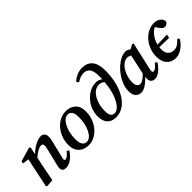

<svg xmlns="http://www.w3.org/2000/svg" viewBox="85 -1562 2406 2406"><g transform="rotate(-45 1287.5 -359.5)"><path d="M57 8 44 -2 127 -398 44 -407 49 -440 236 -494 252 -481 232 -384Q282 -432 337.5 -462.5Q393 -493 439 -493Q471 -493 490 -474Q509 -455 509 -417Q509 -395 504.5 -372Q500 -349 494 -325L448 -137Q444 -119 441 -107Q438 -95 438 -87Q438 -66 455 -66Q488 -66 541 -133L569 -113Q550 -82 521.5 -52.5Q493 -23 458.5 -4.5Q424 14 385 14Q356 14 339.5 0Q323 -14 323 -39Q323 -59 327.5 -79Q332 -99 339 -126L379 -289Q385 -314 389.5 -335.5Q394 -357 394 -370Q394 -392 385.5 -400.5Q377 -409 363 -409Q339 -409 303 -390Q267 -371 222 -333L196 -212Q185 -159 175 -106.5Q165 -54 155 0Z M788 14Q738 14 697 -6.5Q656 -27 632 -67.5Q608 -108 608 -169Q608 -234 629.5 -292.5Q651 -351 689 -396Q727 -441 777 -467Q827 -493 885 -493Q962 -493 1012 -447.5Q1062 -402 1062 -310Q1062 -246 1041 -188Q1020 -130 982.5 -84.5Q945 -39 895.5 -12.5Q846 14 788 14ZM800 -33Q833 -33 860.5 -58Q888 -83 908 -124.5Q928 -166 938.5 -216.5Q949 -267 949 -318Q949 -389 928 -417.5Q907 -446 873 -446Q840 -446 812.5 -422Q785 -398 764.5 -357.5Q744 -317 732.5 -266Q721 -215 721 -162Q721 -91 743.5 -62Q766 -33 800 -33Z M1232 -150Q1232 -85 1251.5 -62.5Q1271 -40 1301 -40Q1341 -40 1380 -83.5Q1419 -127 1448 -208.5Q1477 -290 1487 -404Q1461 -434 1409 -434Q1361 -434 1320.5 -395Q1280 -356 1256 -291.5Q1232 -227 1232 -150ZM1279 10Q1206 10 1163.5 -33.5Q1121 -77 1121 -165Q1121 -226 1143.5 -282.5Q1166 -339 1206 -384Q1246 -429 1297.5 -455Q1349 -481 1407 -481Q1457 -481 1491 -451Q1492 -465 1492 -480Q1492 -495 1492 -510Q1492 -599 1462.5 -636Q1433 -673 1382 -673Q1322 -673 1259 -630L1237 -660Q1271 -692 1316 -712.5Q1361 -733 1413 -733Q1501 -733 1549 -676Q1597 -619 1597 -503Q1597 -391 1573.5 -297.5Q1550 -204 1507.5 -135Q1465 -66 1406.5 -28Q1348 10 1279 10Z M1729 -161Q1729 -115 1745 -93.5Q1761 -72 1786 -72Q1809 -72 1836.5 -89Q1864 -106 1901 -144L1958 -407Q1945 -414 1930.5 -418.5Q1916 -423 1901 -423Q1858 -423 1811 -378Q1788 -355 1769 -319Q1750 -283 1739.5 -242Q1729 -201 1729 -161ZM1958 14Q1930 14 1911 -4.5Q1892 -23 1891 -60Q1891 -78 1894 -94Q1851 -46 1805 -16Q1759 14 1718 14Q1679 14 1648.5 -15.5Q1618 -45 1618 -115Q1618 -168 1638 -221.5Q1658 -275 1692 -324Q1726 -373 1768 -411Q1810 -449 1855 -471Q1900 -493 1941 -493Q1961 -493 1977 -485.5Q1993 -478 2007 -465L2068 -500L2086 -489L2006 -137Q1998 -102 1998 -87Q1998 -66 2019 -66Q2036 -66 2057.5 -84Q2079 -102 2104 -133L2131 -114Q2113 -84 2086 -54.5Q2059 -25 2026.5 -5.5Q1994 14 1958 14Z M2331 14Q2260 14 2215 -34.5Q2170 -83 2170 -174Q2170 -238 2192 -295.5Q2214 -353 2252.5 -397.5Q2291 -442 2340.5 -467.5Q2390 -493 2445 -493Q2495 -493 2527 -470.5Q2559 -448 2569 -410Q2567 -387 2550.5 -373.5Q2534 -360 2513 -360Q2492 -360 2477 -373.5Q2462 -387 2449 -405L2419 -449Q2371 -425 2336.5 -376.5Q2302 -328 2288 -269L2461 -275L2450 -226L2281 -230Q2280 -221 2279.5 -212.5Q2279 -204 2279 -195Q2279 -132 2309 -102Q2339 -72 2388 -72Q2423 -72 2455.5 -93.5Q2488 -115 2513 -145L2538 -126Q2518 -89 2485.5 -57Q2453 -25 2413.5 -5.5Q2374 14 2331 14Z"/></g></svg>

Font: Source Serif 4 Semibold
Style: Italic
Weight: 600
Italic angle: -12°
Designer: Frank Grießhammer
Foundry: Adobe
Version: Version 4.005;hotconv 1.1.0;makeotfexe 2.6.0